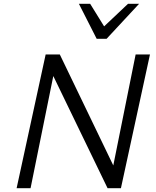

<svg xmlns="http://www.w3.org/2000/svg" viewBox="-20 -985 815 1005"><path d="M67 0 219 -700H293L573 -119L690 -700H765L613 0H543L259 -587L140 0ZM486 -782 393 -965H452L525 -847L650 -965H708L538 -782Z"/></svg>

Font: Isabella Sans
Style: Italic
Weight: 400
Italic angle: -12°
Designer: Christian Thalmann (Catharsis Fonts), Cristiano Sobral
Foundry: The Isabella Sans Project Authors
Version: Version 2.026; ttfautohint (v1.8.4.7-5d5b-dirty)